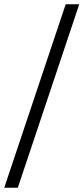

<svg xmlns="http://www.w3.org/2000/svg" viewBox="-30 -831 394 906"><path d="M280 -811H344L54 55H-10Z"/></svg>

Font: Krub
Style: Regular
Weight: 400
Designer: Ekaluck Peanpanawate
Foundry: Cadson Demak Co.,Ltd.
Version: Version 1.000; ttfautohint (v1.6)